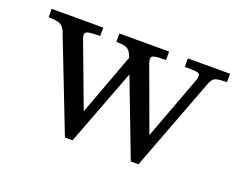

<svg xmlns="http://www.w3.org/2000/svg" viewBox="-75 -548 864 686"><g transform="rotate(20 357.0 -205.0)"><path d="M275.6 -381V-413H464.6V-381Q432.8 -381 420.8 -378.1Q408.8 -375.1 408.8 -365.5Q408.8 -362.1 409.8 -357.3Q410.8 -352.5 412.6 -348.1L500.4 -108.5L588.2 -344.2Q591.1 -351.2 592.4 -356.7Q593.6 -362.1 593.6 -367.6Q593.6 -373.9 588.6 -376.8Q583.6 -379.6 570 -380.3Q556.4 -381 535.9 -381V-413H696.2V-381Q673 -381 661.6 -378.8Q650.2 -376.6 644.2 -370.4Q638.2 -364.1 632.5 -349L499.4 2.8H470.2L335.8 -349Q330.2 -363.2 323.2 -369.9Q316.1 -376.5 305.6 -378.8Q295 -381 275.6 -381ZM18.1 -381V-413H214.2V-381Q181.4 -381 169.3 -378.1Q157.2 -375.2 157.2 -365.5Q157.2 -358.1 161.1 -348.1L250.9 -108.2L341.4 -352.4L382.4 -349L248.9 2.8H219.8L82.8 -349Q74.9 -369.4 61.4 -375.2Q47.9 -381 18.1 -381Z"/></g></svg>

Font: Didactic
Style: Regular
Weight: 400
Designer: Tyler Finck
Foundry: Etcetera Type Co
Version: Version 3.007;FEAKit 1.0